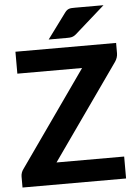

<svg xmlns="http://www.w3.org/2000/svg" viewBox="-61 -978 729 1025"><g transform="rotate(-5 303.5 -466.0)"><path d="M582.5 -670.5Q582.5 -659 578.8 -647.2Q575 -635.5 568 -625.5L210 -117.5H572.5V0H17.5V-58.5Q17.5 -69 21 -79.2Q24.5 -89.5 31 -98L390 -608H43V-725.5H582.5ZM533 -932 371.5 -789Q366 -784.5 361 -781.8Q356 -779 350.8 -777.5Q345.5 -776 339.2 -775.5Q333 -775 325.5 -775H225.5L325.5 -910.5Q331 -918 336.2 -922.2Q341.5 -926.5 347.8 -928.8Q354 -931 362 -931.5Q370 -932 380.5 -932Z"/></g></svg>

Font: LatoLatin Heavy
Style: Regular
Weight: 800
Designer: Lukasz Dziedzic with Adam Twardoch and Botio Nikoltchev
Foundry: tyPoland Lukasz Dziedzic
Version: Version 2.015; 2015-08-06; http://www.latofonts.com/